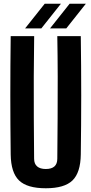

<svg xmlns="http://www.w3.org/2000/svg" viewBox="-20 -992 486 1021"><path d="M223.6 9.1Q124.1 9.1 81.2 -32.5Q38.2 -74.1 36.9 -170.5Q34.9 -326.9 34.9 -485.4Q34.9 -643.9 36.9 -800H161.7Q159.9 -695.9 159.6 -584.9Q159.2 -473.9 159.8 -363Q160.4 -252.1 161.4 -147.9Q161.4 -120.9 177.4 -107.1Q193.4 -93.3 223.6 -93.3Q254.2 -93.3 269.5 -107.1Q284.7 -120.9 284.7 -147.9Q285.7 -252.1 286.4 -363Q287.1 -473.9 286.9 -584.9Q286.6 -695.9 284.7 -800H409.6Q411.9 -643.9 411.9 -485.4Q411.9 -326.9 409.6 -170.5Q408.3 -74.1 365.5 -32.5Q322.7 9.1 223.6 9.1ZM113.4 -840.9 217.7 -972.1H303.9L199.8 -840.9ZM246 -840.9 350.2 -972.1H436.5L332.4 -840.9Z"/></svg>

Font: Big Shoulders Thin
Style: Regular
Weight: 100
Designer: Patric King
Foundry: XO Type Co
Version: Version 2.002